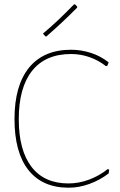

<svg xmlns="http://www.w3.org/2000/svg" viewBox="-20 -874 563 899"><path d="M313 -641.1Q359.9 -641.1 406.7 -626Q450.7 -611.8 488.8 -582L481.9 -564.9H475.1Q441.9 -591.3 399.4 -606.4Q357.4 -621.1 313 -621.1Q192.9 -621.1 130.4 -542.5Q67.9 -463.9 67.9 -315.9Q67.9 -169.9 127.9 -92.3Q187.5 -15.1 300.8 -15.1Q348.6 -15.1 396.5 -32.7Q444.3 -50.3 483.9 -82L491.2 -80.1L488.8 -62Q448.2 -30.8 398.4 -12.7Q350.1 4.9 301.8 4.9Q178.2 4.9 112.8 -78.1Q47.9 -160.6 47.9 -316.9Q47.9 -473.6 116.2 -557.6Q184.6 -641.1 313 -641.1ZM341.8 -842.8 340.8 -837.9Q301.3 -798.3 270 -769Q234.9 -736.3 196.8 -703.1L191.9 -704.1L181.2 -716.8Q214.4 -744.6 251 -778.8Q280.3 -806.2 327.1 -854L332 -853Z"/></svg>

Font: Datalegreya
Style: Dot
Weight: 700
Designer: Figs Lab
Foundry: Figs Lab
Version: Version 1.002;PS 001.002;hotconv 1.0.70;makeotf.lib2.5.58329